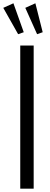

<svg xmlns="http://www.w3.org/2000/svg" viewBox="-43 -1133 302 1153"><path d="M78.6 0V-859.4H159.2V0ZM65.9 -927.7 -23.4 -1085.9 37.6 -1113.3 99.6 -939.5ZM179.7 -927.7 108.9 -1085.9 169.4 -1113.3 213.4 -939.5Z"/></svg>

Font: Antonio ExtraLight
Style: Regular
Weight: 250
Designer: Vernon Adams
Foundry: Vernon Adams
Version: Version 1.002